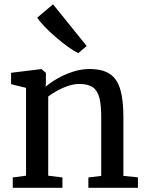

<svg xmlns="http://www.w3.org/2000/svg" viewBox="-20 -898 703 918"><path d="M104.5 -58V-478L33 -495.5V-550L175.5 -567.5H178.5L199.5 -550V-508.5L198.5 -483.5Q220.5 -503 254.5 -522.5Q288.5 -542 328.2 -555Q368 -568 407 -568Q470.5 -568 505.8 -544Q541 -520 555.5 -469.2Q570 -418.5 570 -338.5V-57L639.5 -50V0H402.5V-49.5L464 -57V-338Q464 -392.5 455.8 -427.8Q447.5 -463 425 -479.8Q402.5 -496.5 359.5 -496.5Q333 -496.5 305.5 -487.2Q278 -478 253.2 -464.2Q228.5 -450.5 210.5 -436.5V-58L278.5 -49.5V0H41V-49.5ZM354 -644.5Q335 -653 306.5 -673.2Q278 -693.5 247.8 -719.5Q217.5 -745.5 193.2 -770.8Q169 -796 158 -813.5L233.5 -877.5L394.5 -678L355 -644.5Z"/></svg>

Font: Merriweather Light 18pt
Style: Regular
Weight: 400
Version: Version 2.100